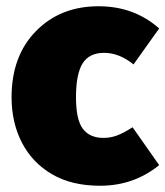

<svg xmlns="http://www.w3.org/2000/svg" viewBox="-20 -574 529 614"><path d="M300 20Q209 20 146 -17Q83 -54 50 -118Q17 -182 17 -263Q17 -395 95 -474.5Q173 -554 295 -554Q409 -554 489 -483L407 -368Q361 -405 313 -405Q265 -405 244 -371Q223 -337 223 -263Q223 -191 245 -162Q267 -133 311 -133Q333 -133 353.5 -140.5Q374 -148 404 -167L489 -46Q408 20 300 20Z"/></svg>

Font: Trujillo Black
Style: Regular
Weight: 900
Designer: Fira Sans original fonts by bBox Type GmbH, Carrois Corporate GbR, & Edenspiekermann AG / Changes by Cristiano Sobral
Foundry: Fira Sans original fonts by bBox Type GmbH, Carrois Corporate GbR, & Edenspiekermann AG / Changes by Cristiano Sobral
Version: Version 4.301;July 28, 2020;FontCreator 13.0.0.2655 64-bit